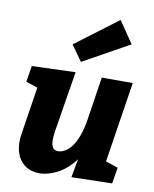

<svg xmlns="http://www.w3.org/2000/svg" viewBox="-94 -923 808 1007"><g transform="rotate(10 310.5 -419.0)"><path d="M186 14Q138 14 106 -10.5Q74 -35 61.5 -77Q49 -119 58 -174L101 -451L113 -421L35 -447L49 -533L281 -541L228 -215Q224 -188 224.5 -166Q225 -144 233.5 -130.5Q242 -117 262 -117Q280 -117 299 -128Q318 -139 334.5 -161.5Q351 -184 364 -219Q377 -254 385 -301L421 -537H586L516 -87L496 -116L585 -86L571 0L355 5L384 -156L435 -247Q418 -157 377 -99.5Q336 -42 285.5 -14.5Q235 13 186 14ZM299 -599 240 -682 466 -852 545 -736Z"/></g></svg>

Font: Bitter Thin ExtraBold
Style: Italic
Weight: 800
Italic angle: -9°
Version: Version 2.002